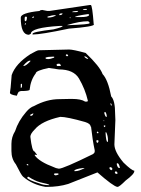

<svg xmlns="http://www.w3.org/2000/svg" viewBox="-20 -729 562 763"><path d="M133.8 -529.3 254.9 -532.2Q270.5 -532.2 320.3 -518.6Q377 -464.8 387.7 -434.6Q409.2 -412.1 421.9 -345.7Q437.5 -330.1 437.5 -276.4L438.5 -252L434.6 -155.3Q434.6 -126 470.7 -83Q503.9 -50.8 513.7 -50.8V-48.8Q513.7 -37.1 479.5 -11.7Q454.1 13.7 447.3 13.7H446.3Q430.7 11.7 367.2 -43.9Q252 1 251 2Q212.9 13.7 166 13.7H161.1Q108.4 4.9 71.3 -27.3Q64.5 -33.2 43 -76.2Q25.4 -97.7 25.4 -128.9V-157.2Q25.4 -184.6 40 -208Q52.7 -248 84 -284.2Q99.6 -302.7 115.2 -307.6Q166 -335 215.8 -335L259.8 -335.9H265.6Q302.7 -335.9 318.4 -325.2H324.2Q329.1 -325.2 329.1 -329.1Q318.4 -375 293.9 -417Q272.5 -453.1 213.9 -453.1L173.8 -459Q122.1 -448.2 122.1 -437.5Q101.6 -411.1 97.7 -372.1Q95.7 -367.2 62.5 -367.2L56.6 -365.2Q52.7 -365.2 46.9 -348.6Q19.5 -352.5 19.5 -360.4Q21.5 -366.2 26.4 -430.7Q42 -475.6 100.6 -513.7Q127.9 -529.3 133.8 -529.3ZM243.2 -512.7 241.2 -509.8 244.1 -505.9H250L251 -507.8L248 -512.7ZM317.4 -504.9H315.4V-502.9Q323.2 -495.1 329.1 -495.1H330.1V-497.1Q322.3 -504.9 317.4 -504.9ZM161.1 -500V-497.1Q162.1 -494.1 170.9 -494.1Q179.7 -494.1 195.3 -500V-503.9H191.4Q169.9 -503.9 161.1 -500ZM73.2 -468.8V-466.8H74.2Q83 -466.8 100.6 -485.4V-488.3H99.6Q89.8 -488.3 73.2 -468.8ZM209 -475.6 204.1 -471.7 207 -466.8H219.7L222.7 -469.7L216.8 -475.6ZM65.4 -396.5 62.5 -394.5V-379.9H63.5Q67.4 -380.9 67.4 -386.7V-394.5ZM419.9 -318.4H418.9V-316.4Q420.9 -308.6 422.9 -308.6L423.8 -313.5Q421.9 -318.4 419.9 -318.4ZM397.5 -284.2 394.5 -282.2V-279.3Q398.4 -264.6 402.3 -264.6H404.3Q404.3 -277.3 398.4 -284.2ZM111.3 -278.3 100.6 -273.4V-268.6H102.5Q109.4 -268.6 112.3 -276.4V-278.3ZM100.6 -185.5Q107.4 -127 117.2 -127L127 -114.3V-113.3L118.2 -114.3V-111.3Q136.7 -85.9 194.3 -64.5Q201.2 -60.5 213.9 -58.6Q231.4 -58.6 348.6 -116.2Q356.4 -121.1 356.4 -127V-131.8Q347.7 -171.9 341.8 -225.6L339.8 -226.6Q339.8 -237.3 318.4 -244.1Q246.1 -264.6 219.7 -264.6Q145.5 -248 118.2 -214.8Q100.6 -197.3 100.6 -185.5ZM394.5 -249 391.6 -251V-248H394.5ZM398.4 -230.5H392.6V-226.6L395.5 -223.6L398.4 -226.6ZM367.2 -206.1 364.3 -203.1 367.2 -199.2 371.1 -200.2V-203.1L368.2 -206.1ZM402.3 -203.1H399.4V-202.1Q401.4 -165 407.2 -165L409.2 -167V-168.9Q409.2 -189.5 402.3 -203.1ZM364.3 -171.9 363.3 -170.9V-165L366.2 -161.1H367.2L371.1 -165V-170.9L368.2 -171.9ZM447.3 -80.1H444.3V-74.2Q448.2 -61.5 453.1 -61.5H456.1V-64.5Q452.1 -80.1 447.3 -80.1ZM87.9 -77.1 85.9 -75.2V-74.2L87.9 -72.3H92.8V-74.2L89.8 -77.1ZM417 -64.5 414.1 -61.5Q417 -54.7 421.9 -52.7H422.9L426.8 -56.6V-58.6L421.9 -64.5ZM275.4 -50.8V-48.8H279.3Q293 -48.8 315.4 -60.5V-61.5H311.5Q278.3 -57.6 275.4 -50.8ZM438.5 -47.9 436.5 -43.9V-42L440.4 -38.1H444.3L447.3 -40V-42L442.4 -47.9ZM197.3 -40 194.3 -37.1Q196.3 -32.2 202.1 -32.2Q212.9 -34.2 212.9 -37.1V-38.1L210 -40ZM90.8 -26.4 87.9 -22.5Q91.8 -13.7 136.7 0Q151.4 6.8 175.8 6.8V5.9Q175.8 2.9 138.7 -4.9Q117.2 -10.7 93.8 -26.4ZM335.9 -709H340.8Q346.7 -709 352.5 -631.8H353.5Q353.5 -623 253.9 -615.2Q142.6 -591.8 109.4 -591.8V-594.7Q109.4 -602.5 192.4 -612.3Q228.5 -621.1 228.5 -625V-626H217.8Q102.5 -619.1 102.5 -594.7L94.7 -590.8Q62.5 -590.8 62.5 -659.2Q62.5 -677.7 137.7 -685.5Q137.7 -688.5 147.5 -689.5L168 -685.5H176.8ZM316.4 -693.4 309.6 -691.4V-689.5H319.3L325.2 -690.4V-693.4ZM266.6 -680.7H280.3Q289.1 -680.7 291 -685.5H288.1Q266.6 -684.6 266.6 -680.7ZM215.8 -671.9V-668.9H216.8Q226.6 -668.9 228.5 -674.8V-675.8H222.7Q215.8 -674.8 215.8 -671.9ZM278.3 -661.1H299.8Q331.1 -661.1 334 -668.9V-671.9L329.1 -672.9Q278.3 -666 278.3 -661.1ZM168.9 -663.1V-659.2H169.9Q190.4 -659.2 202.1 -668V-668.9H200.2Q187.5 -668.9 168.9 -663.1ZM81.1 -663.1 78.1 -659.2V-647.5L81.1 -644.5Q85.9 -644.5 86.9 -657.2V-661.1L84 -663.1ZM111.3 -663.1 107.4 -659.2V-658.2H112.3L115.2 -661.1V-663.1ZM259.8 -659.2H256.8V-657.2H262.7ZM248 -629.9V-628.9H249Q335.9 -631.8 335.9 -636.7V-638.7Q335.9 -641.6 330.1 -644.5H329.1Q296.9 -644.5 248 -629.9ZM81.1 -636.7 78.1 -632.8V-631.8H81.1L83 -632.8V-636.7Z"/></svg>

Font: Love Ya Like A Sister
Style: Regular
Weight: 400
Designer: Kimberly Geswein
Foundry: Kimberly Geswein
Version: Version 1.002 2007